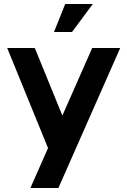

<svg xmlns="http://www.w3.org/2000/svg" viewBox="-20 -740 634 960"><path d="M441 -500H581L272 200H132ZM16 -500H154L358 0H220ZM306 -720H444L340 -580H250Z"/></svg>

Font: Uncut Sans Variable
Style: Regular
Weight: 400
Designer: Kasper Nordkvist
Foundry: UNCUT.wtf
Version: Version 1.303;Glyphs 3.1.2 (3151)